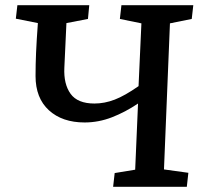

<svg xmlns="http://www.w3.org/2000/svg" viewBox="-20 -720 780 740"><path d="M512 -321Q463 -288 411.5 -268Q360 -248 306 -248Q220 -248 168.5 -295Q117 -342 117 -427Q117 -471 119 -517Q121 -563 126 -631L41 -648L47 -700H324L319 -647L236 -631Q234 -587 232 -544.5Q230 -502 228 -459Q225 -396 252 -358.5Q279 -321 344 -321Q383 -321 422 -336Q461 -351 514 -388L525 -630L442 -647L448 -700H725L719 -647L635 -630L612 -67L706 -54L700 0H416L422 -53L501 -66Z"/></svg>

Font: Literata 12pt Medium
Style: Italic
Weight: 500
Italic angle: -2°
Designer: Latin by Veronika Burian and Jose Scaglione. Greek by Irene Vlachou. Cyrillic by Vera Evstafieva
Foundry: TypeTogether
Version: Version 3.002